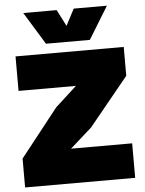

<svg xmlns="http://www.w3.org/2000/svg" viewBox="-61 -972 771 1020"><g transform="rotate(-5 325.0 -462.0)"><path d="M31 -154 233 -410 347 -514H41V-698H618V-544L407 -286L292 -184H618V0H31ZM280 -924 325 -836 371 -924H548L442 -751H208L102 -924Z"/></g></svg>

Font: Azeret Mono Black
Style: Regular
Weight: 900
Designer: Martin Vácha
Foundry: Displaay
Version: Version 1.000; Glyphs 3.0.3, build 3074